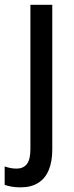

<svg xmlns="http://www.w3.org/2000/svg" viewBox="-56 -559 317 819"><path d="M30.8 240.2Q11.2 240.2 -6.6 237.1Q-24.4 233.9 -36.1 229.5V150.9Q-23.9 155.3 -11.5 157.7Q1 160.2 15.1 160.2Q43 160.2 58.3 141.1Q73.7 122.1 73.7 77.1V-538.6H167V79.1Q167 129.9 152.1 166Q137.2 202.1 106.9 221.2Q76.7 240.2 30.8 240.2Z"/></svg>

Font: Open Sans SemiCondensed Medium
Style: Regular
Weight: 500
Width: 4
Designer: Monotype Design Team
Foundry: Monotype Imaging Inc.
Version: Version 3.000